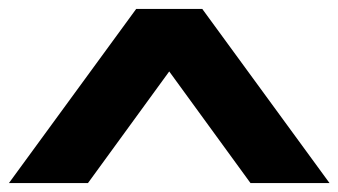

<svg xmlns="http://www.w3.org/2000/svg" viewBox="-20 -720 758 430"><path d="M0 -310 285 -700H433L718 -310H541L359 -560L177 -310Z"/></svg>

Font: Stalinist One
Style: Regular
Weight: 400
Designer: Jovanny Lemonad
Foundry: Alexey Maslov, Jovanny Lemonad
Version: Version 3.004